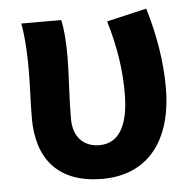

<svg xmlns="http://www.w3.org/2000/svg" viewBox="-46 -621 688 681"><g transform="rotate(-5 298.0 -280.0)"><path d="M292 14C453 14 544 -99 544 -290C544 -385 527 -481 499 -574L357 -541C387 -440 397 -359 397 -283C397 -160 357 -106 292 -106C240 -106 199 -138 199 -209C199 -282 206 -373 206 -423C206 -475 204 -521 195 -560H53C64 -499 65 -437 65 -393C65 -335 61 -278 61 -221C61 -78 134 14 292 14Z"/></g></svg>

Font: Noto Sans Japanese Bold
Style: Bold
Weight: 700
Designer: Ryoko NISHIZUKA (kana & ideographs); Paul D. Hunt (Latin, Greek & Cyrillic); Wenlong ZHANG (bopomofo); Sandoll Communica
Foundry: Adobe Systems Incorporated
Version: Version 1.000;PS 1;hotconv 1.0.78;makeotf.lib2.5.61930